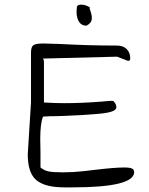

<svg xmlns="http://www.w3.org/2000/svg" viewBox="-20 -809 646 830"><path d="M100 -142 114 -366V-581Q114 -606 124 -613.5Q134 -621 168 -621L236 -619Q364 -612 486 -612Q512 -612 527.5 -597Q543 -582 543 -556Q543 -551 540 -548Q537 -545 533 -546L486 -564L173 -556Q167 -556 166 -557Q170 -549 170 -543V-366Q216 -363 259 -363Q333 -363 422 -370Q431 -371 449.5 -372.5Q468 -374 470 -372Q476 -366 479 -361Q482 -356 483 -347Q486 -325 416.5 -318Q347 -311 231 -307Q192 -307 166 -305Q154 -275 154 -209L155 -150V-85Q171 -72 190 -68Q209 -64 252 -64Q297 -64 340.5 -69Q384 -74 392 -75Q476 -85 517 -85Q541 -85 550.5 -80.5Q560 -76 560 -65Q560 1 292 1H258Q175 1 137.5 -30Q100 -61 100 -142ZM311 -757Q311 -768 312 -773Q311 -789 330 -789Q344 -789 358.5 -782.5Q373 -776 367 -773Q377 -747 377 -732Q377 -719 371 -711.5Q365 -704 354 -698Q332 -698 321.5 -715Q311 -732 311 -757Z"/></svg>

Font: Indie Flower
Style: Regular
Weight: 400
Designer: Kimberly Geswein
Foundry: Kimberly Geswein
Version: Version 2.000